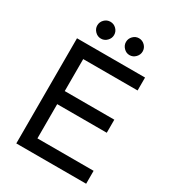

<svg xmlns="http://www.w3.org/2000/svg" viewBox="-208 -993 999 1107"><g transform="rotate(30 291.5 -439.5)"><path d="M77 0V-700H530V-614H168V-401H498V-314H168V-86H542V0ZM197 -767Q174 -767 157.5 -784Q141 -801 141 -823Q141 -846 157.5 -862.5Q174 -879 197 -879Q220 -879 236.5 -862.5Q253 -846 253 -823Q253 -801 236.5 -784Q220 -767 197 -767ZM387 -767Q365 -767 348.5 -784Q332 -801 332 -823Q332 -846 348.5 -862.5Q365 -879 387 -879Q410 -879 426.5 -862.5Q443 -846 443 -823Q443 -801 426.5 -784Q410 -767 387 -767Z"/></g></svg>

Font: Zen Kaku Gothic Antique Medium
Style: Regular
Weight: 500
Designer: Yoshimichi Ohira
Foundry: Positype
Version: Version 1.002